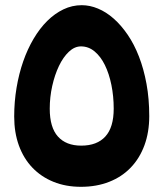

<svg xmlns="http://www.w3.org/2000/svg" viewBox="-20 -700 625 733"><path d="M292 -680.2Q323.2 -680.2 354.2 -667.2Q385.3 -654.3 413.8 -629.2Q442.4 -604 467.3 -567.6Q492.2 -531.2 510.5 -484.1Q528.8 -437 539.3 -379.9Q549.8 -322.8 549.8 -256.8Q549.8 -195.3 531.5 -145.5Q513.2 -95.7 479.2 -60.3Q445.3 -24.9 397 -5.9Q348.6 13.2 289.1 13.2Q231 13.2 184.1 -5.9Q137.2 -24.9 103.8 -59.8Q70.3 -94.7 52.2 -144.3Q34.2 -193.8 34.2 -254.9Q34.2 -311.5 43.2 -365Q52.2 -418.5 68.6 -465.6Q85 -512.7 108.4 -552.2Q131.8 -591.8 160.4 -620.1Q189 -648.4 222.2 -664.3Q255.4 -680.2 292 -680.2ZM289.1 -522.9Q264.6 -522.9 242.9 -502.4Q221.2 -481.9 205.1 -448.2Q189 -414.6 179.4 -371.8Q169.9 -329.1 169.9 -285.2Q169.9 -213.4 201.2 -178.7Q232.4 -144 290 -144Q350.6 -144 382.3 -179Q414.1 -213.9 414.1 -285.2Q414.1 -332.5 405.3 -375.7Q396.5 -418.9 380.4 -451.7Q364.3 -484.4 341.1 -503.7Q317.9 -522.9 289.1 -522.9Z"/></svg>

Font: DimaExpo
Style: Bold
Weight: 700
Width: 6
Designer: R.Balvardi
Foundry: Dima Software Group
Version: Version 1.00;June 11, 2019;FontCreator 11.5.0.2427 64-bit